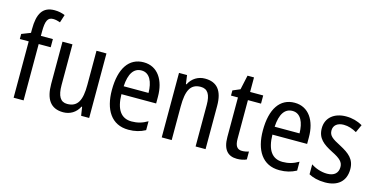

<svg xmlns="http://www.w3.org/2000/svg" viewBox="-76 -1150 3036 1544"><g transform="rotate(15 1442.5 -377.5)"><path d="M268 -469V-537H168V-573C168 -662 184 -694 229 -694C249 -694 269 -689 288 -682L309 -748C282 -759 255 -765 222 -765C123 -765 85 -699 85 -571V-540L11 -511V-469H85V0H168V-469Z M714 -537H631V-253C631 -126 601 -63 513 -63C457 -63 431 -106 431 -199V-537H348V-186C348 -62 392 10 499 10C555 10 604 -18 631 -72H636L647 0H714Z M1023 -546C901 -546 832 -445 832 -265C832 -102 900 10 1042 10C1096 10 1139 -1 1182 -24V-98C1138 -72 1097 -61 1050 -61C962 -61 917 -125 915 -252H1204V-308C1204 -444 1141 -546 1023 -546ZM1023 -478C1092 -478 1122 -407 1123 -318H916C922 -425 959 -478 1023 -478Z M1533 -547C1477 -547 1427 -518 1400 -464H1395L1385 -537H1318V0H1401V-279C1401 -413 1432 -474 1517 -474C1575 -474 1600 -431 1600 -347V0H1683V-360C1683 -488 1632 -547 1533 -547Z M1969 -62C1927 -62 1910 -90 1910 -148V-469H2019V-537H1910V-658H1856L1830 -538L1769 -512V-469H1827V-140C1827 -34 1871 10 1946 10C1976 10 2005 4 2025 -6V-72C2009 -66 1988 -62 1969 -62Z M2280 -546C2158 -546 2089 -445 2089 -265C2089 -102 2157 10 2299 10C2353 10 2396 -1 2439 -24V-98C2395 -72 2354 -61 2307 -61C2219 -61 2174 -125 2172 -252H2461V-308C2461 -444 2398 -546 2280 -546ZM2280 -478C2349 -478 2379 -407 2380 -318H2173C2179 -425 2216 -478 2280 -478Z M2849 -145C2849 -228 2800 -266 2723 -307C2648 -345 2622 -365 2622 -408C2622 -450 2654 -477 2707 -477C2745 -477 2782 -464 2815 -445L2845 -511C2804 -534 2759 -547 2708 -547C2609 -547 2542 -492 2542 -405C2542 -321 2593 -283 2671 -243C2744 -207 2768 -182 2768 -141C2768 -92 2737 -62 2677 -62C2627 -62 2576 -81 2543 -104V-21C2576 -3 2621 10 2679 10C2785 10 2849 -45 2849 -145Z"/></g></svg>

Font: Noto Sans Gujarati UI Condensed
Style: Regular
Weight: 400
Width: 3
Designer: Jelle Bosma - Monotype Design Team, Universal Thirst
Foundry: Monotype Imaging Inc.
Version: Version 2.106